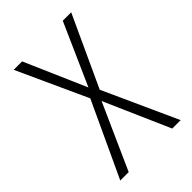

<svg xmlns="http://www.w3.org/2000/svg" viewBox="-168 -595 661 661"><g transform="rotate(-45 163.0 -264.5)"><path d="M143 -273 26 -529H67L165 -304L265 -529H306L187 -271L310 0H269L164 -239L57 0H16Z"/></g></svg>

Font: Noto Sans Devanagari ExtraCondensed ExtraLight
Style: Regular
Weight: 200
Width: 2
Designer: Jelle Bosma - Monotype Design Team
Foundry: Monotype Imaging Inc.
Version: Version 2.004; ttfautohint (v1.8.4.7-5d5b)